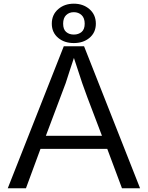

<svg xmlns="http://www.w3.org/2000/svg" viewBox="-20 -1006 790 1026"><path d="M320.8 -758.8H429.2L728.5 0H631.8L553.2 -210.4H196.3L118.7 0H21.5ZM524.9 -280.3 447.3 -484.4Q430.7 -528.8 419.4 -561.5L397.9 -627Q387.7 -659.7 375 -696.3Q363.8 -664.1 353.5 -631.3Q353.5 -631.3 331.1 -562Q331.1 -562 225.1 -280.3ZM374.5 -775.9Q324.7 -775.9 292 -802.7Q256.8 -831.5 256.8 -879.4Q256.8 -928.2 292 -958Q325.2 -986.3 374.5 -986.3Q423.8 -986.3 457 -958Q492.2 -928.2 492.2 -879.4Q492.2 -831.5 457 -802.7Q424.3 -775.9 374.5 -775.9ZM374.5 -821.3Q399.4 -821.3 416 -835.2Q432.6 -849.1 432.6 -879.4Q432.6 -909.7 416 -925.3Q399.4 -940.9 374.5 -940.9Q349.6 -940.9 333.5 -925.3Q317.4 -909.7 317.4 -879.4Q317.4 -849.1 333.5 -835.2Q349.6 -821.3 374.5 -821.3Z"/></svg>

Font: Duru Sans
Style: Regular
Weight: 400
Designer: Onur Yazõcõgil
Foundry: Onur Yazõcõgil
Version: Version 1.002